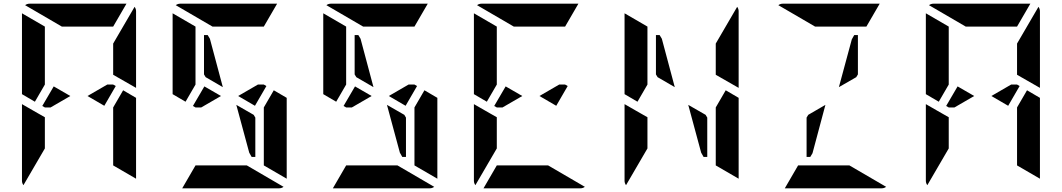

<svg xmlns="http://www.w3.org/2000/svg" viewBox="-20 -1020 5752 1040"><path d="M593 -698V-784L709 -983Q717 -972 717 -959V-544L593 -615ZM271 -552 361 -500 254 -438H223L209 -446ZM647 -531 717 -490V-52L593 -124V-138V-170V-302V-396V-438ZM223 -302V-216L107 -17Q99 -28 99 -41V-456L158 -422L186 -406L223 -385ZM169 -469 99 -510V-948L223 -876V-698V-590V-562ZM315 -876 116 -992Q127 -1000 140 -1000H346H470H665L593 -876H554H470H346ZM607 -554 545 -447 454 -500 561 -562H593Z M1363 -383V-170H1343L1330 -193L1260 -452L1354 -398ZM1087 -552 1177 -500 1070 -438H1039L1025 -446ZM1187 -548 1094 -602 1085 -617V-830H1105L1117 -810ZM1463 -531 1533 -490V-52L1409 -124V-138V-170V-302V-396V-438ZM985 -469 915 -510V-948L1039 -876V-698V-590V-562ZM1131 -876 932 -992Q943 -1000 956 -1000H1162H1286H1481L1409 -876H1370H1286H1162ZM1317 -124 1516 -8Q1505 0 1492 0H1286H1162H967L1039 -124H1078H1162H1286ZM1423 -554 1361 -447 1270 -500 1377 -562H1409Z M2179 -383V-170H2159L2146 -193L2076 -452L2170 -398ZM1903 -552 1993 -500 1886 -438H1855L1841 -446ZM2003 -548 1910 -602 1901 -617V-830H1921L1933 -810ZM2279 -531 2349 -490V-52L2225 -124V-138V-170V-302V-396V-438ZM1801 -469 1731 -510V-948L1855 -876V-698V-590V-562ZM1947 -876 1748 -992Q1759 -1000 1772 -1000H1978H2102H2297L2225 -876H2186H2102H1978ZM2133 -124 2332 -8Q2321 0 2308 0H2102H1978H1783L1855 -124H1894H1978H2102ZM2239 -554 2177 -447 2086 -500 2193 -562H2225Z M2719 -552 2809 -500 2702 -438H2671L2657 -446ZM2671 -302V-216L2555 -17Q2547 -28 2547 -41V-456L2606 -422L2634 -406L2671 -385ZM2617 -469 2547 -510V-948L2671 -876V-698V-590V-562ZM2763 -876 2564 -992Q2575 -1000 2588 -1000H2794H2918H3113L3041 -876H3002H2918H2794ZM2949 -124 3148 -8Q3137 0 3124 0H2918H2794H2599L2671 -124H2710H2794H2918ZM3055 -554 2993 -447 2902 -500 3009 -562H3041Z M3857 -698V-784L3973 -983Q3981 -972 3981 -959V-544L3857 -615ZM3811 -383V-170H3791L3778 -193L3708 -452L3802 -398ZM3635 -548 3542 -602 3533 -617V-830H3553L3565 -810ZM3911 -531 3981 -490V-52L3857 -124V-138V-170V-302V-396V-438ZM3487 -302V-216L3371 -17Q3363 -28 3363 -41V-456L3422 -422L3450 -406L3487 -385ZM3433 -469 3363 -510V-948L3487 -876V-698V-590V-562Z M4395 -876 4196 -992Q4207 -1000 4220 -1000H4426H4550H4745L4673 -876H4634H4550H4426ZM4581 -124 4780 -8Q4769 0 4756 0H4550H4426H4231L4303 -124H4342H4426H4550ZM4451 -452 4381 -190 4369 -170H4349V-383L4358 -398ZM4524 -548 4594 -807 4607 -830H4627V-617L4618 -602Z M5489 -698V-784L5605 -983Q5613 -972 5613 -959V-544L5489 -615ZM5167 -552 5257 -500 5150 -438H5119L5105 -446ZM5543 -531 5613 -490V-52L5489 -124V-138V-170V-302V-396V-438ZM5119 -302V-216L5003 -17Q4995 -28 4995 -41V-456L5054 -422L5082 -406L5119 -385ZM5065 -469 4995 -510V-948L5119 -876V-698V-590V-562ZM5211 -876 5012 -992Q5023 -1000 5036 -1000H5242H5366H5561L5489 -876H5450H5366H5242ZM5503 -554 5441 -447 5350 -500 5457 -562H5489Z"/></svg>

Font: DSEG14 Modern Mini
Style: Bold
Weight: 700
Designer: Keshikan(Twitter:@keshinomi_88pro)
Version: Version 0.46